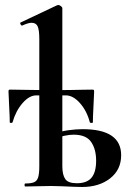

<svg xmlns="http://www.w3.org/2000/svg" viewBox="-20 -745 524 767"><path d="M308 2Q294 2 271.5 1Q249 0 225.5 -1Q202 -2 184 -2Q156 -2 129.5 -1Q103 0 81 0Q78 0 78 -6Q78 -12 81 -12Q104 -12 116 -17Q128 -22 132.5 -37Q137 -52 137 -81V-589Q137 -625 130.5 -639.5Q124 -654 106 -654Q93 -654 69 -643Q65 -642 62 -648Q59 -654 62 -655L208 -724Q211 -725 213 -725Q218 -725 223.5 -720.5Q229 -716 229 -712V-81Q229 -47 240.5 -30Q252 -13 287 -13Q327 -13 345.5 -35Q364 -57 364 -103Q364 -149 344 -178Q324 -207 274 -207Q257 -207 236.5 -202.5Q216 -198 193 -187L187 -206Q219 -220 251 -224.5Q283 -229 310 -229Q464 -229 464 -125Q464 -67 420 -32.5Q376 2 308 2ZM19 -256Q19 -276 17 -312Q15 -348 14 -378Q14 -384 15 -385.5Q16 -387 22 -387Q41 -387 87 -386Q133 -385 209 -385Q234 -385 261 -385.5Q288 -386 311.5 -386.5Q335 -387 347 -387Q354 -387 355 -385.5Q356 -384 356 -378Q355 -348 353 -312Q351 -276 351 -256Q351 -254 345.5 -254Q340 -254 339 -256Q327 -302 299.5 -333Q272 -364 243 -364H125Q97 -364 70 -333Q43 -302 30 -256Q29 -254 24 -254Q19 -254 19 -256Z"/></svg>

Font: Cormorant Infant Light
Style: Regular
Weight: 300
Designer: Christian Thalmann (Catharsis Fonts)
Foundry: Catharsis Fonts
Version: Version 4.001